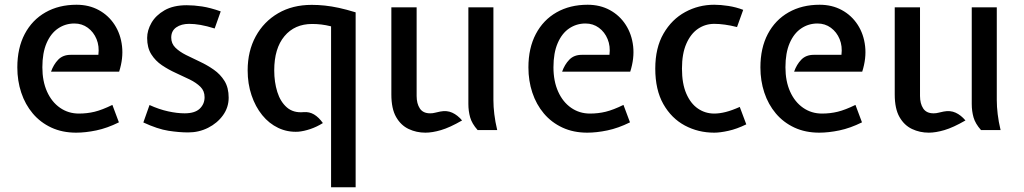

<svg xmlns="http://www.w3.org/2000/svg" viewBox="-20 -548 4314 809"><path d="M301 11Q242.5 11 196.2 -10.5Q150 -32 118 -70Q86 -108 69.5 -157.8Q53 -207.5 53 -264Q53 -345.5 84.2 -404.8Q115.5 -464 171.8 -496Q228 -528 302.5 -528Q355 -528 396.2 -505.5Q437.5 -483 463 -443.5Q488.5 -404 494.2 -353.2Q500 -302.5 482 -246H195Q205.5 -276 225.2 -296.5Q245 -317 278 -317H394.5Q399 -353.5 386.8 -383.2Q374.5 -413 350 -431Q325.5 -449 293.5 -449Q255.5 -449 224.8 -428.2Q194 -407.5 176.2 -366.2Q158.5 -325 158.5 -264.5Q158.5 -206 178.2 -162Q198 -118 233 -93.8Q268 -69.5 312.5 -69.5Q347 -69.5 378.8 -77.2Q410.5 -85 453.5 -106L481 -32.5Q431.5 -8 385.8 1.5Q340 11 301 11Z M773 10Q735 10 689.8 3Q644.5 -4 584 -32L610 -105.5Q650.5 -87 688.5 -78.8Q726.5 -70.5 758 -70.5Q801 -70.5 821.5 -90Q842 -109.5 842 -138.5Q842 -165 824.5 -182.2Q807 -199.5 779.5 -213Q752 -226.5 721 -240.5Q690 -254.5 662.5 -273Q635 -291.5 617.5 -319.2Q600 -347 600 -388Q600 -420 618.2 -451.8Q636.5 -483.5 673.5 -504.8Q710.5 -526 767 -526Q797 -526 831.5 -520.8Q866 -515.5 910 -500L884.5 -428Q851 -438.5 825 -443Q799 -447.5 777 -447.5Q744 -447.5 722.8 -432.8Q701.5 -418 701.5 -389.5Q701.5 -364.5 719 -347.2Q736.5 -330 764 -316.2Q791.5 -302.5 822.5 -288Q853.5 -273.5 881 -254.2Q908.5 -235 926 -206.8Q943.5 -178.5 943.5 -136.5Q943.5 -95.5 919.5 -62.2Q895.5 -29 856.8 -9.5Q818 10 773 10Z M1375 241V-437Q1353 -442.5 1333.5 -444.8Q1314 -447 1295 -447Q1221.5 -447 1178.5 -395.5Q1135.5 -344 1135.5 -251.5Q1135.5 -202 1148.5 -160.5Q1161.5 -119 1189 -95.2Q1216.5 -71.5 1259.5 -75.5Q1283.5 -77.5 1303.2 -65.8Q1323 -54 1340.5 -29.5Q1315 -13.5 1287.5 -4.2Q1260 5 1236.5 7Q1191.5 9.5 1152.5 -9Q1113.5 -27.5 1084.8 -63Q1056 -98.5 1039.8 -146.8Q1023.5 -195 1023.5 -251.5Q1023.5 -332.5 1057.5 -394.8Q1091.5 -457 1152 -492.2Q1212.5 -527.5 1293.5 -527.5Q1321.5 -527.5 1349.2 -524.5Q1377 -521.5 1408.2 -514.8Q1439.5 -508 1478.5 -496V241Z M1772.5 11Q1734.5 11 1701.8 -4.5Q1669 -20 1649 -55Q1629 -90 1629 -150V-517H1735.5V-143.5Q1735.5 -111.5 1749 -91Q1762.5 -70.5 1792.5 -70.5Q1804 -70.5 1812.8 -73Q1821.5 -75.5 1835 -78Q1863 -83.5 1885.5 -73.2Q1908 -63 1927 -40.5Q1875 -10.5 1838.2 0.2Q1801.5 11 1772.5 11ZM1992.5 0Q1968.5 -27 1961 -53.5Q1953.5 -80 1953.5 -110V-517H2059V-126Q2059 -98.5 2062.8 -67Q2066.5 -35.5 2075 0Z M2454.5 11Q2396 11 2349.8 -10.5Q2303.5 -32 2271.5 -70Q2239.5 -108 2223 -157.8Q2206.5 -207.5 2206.5 -264Q2206.5 -345.5 2237.8 -404.8Q2269 -464 2325.2 -496Q2381.5 -528 2456 -528Q2508.5 -528 2549.8 -505.5Q2591 -483 2616.5 -443.5Q2642 -404 2647.8 -353.2Q2653.5 -302.5 2635.5 -246H2348.5Q2359 -276 2378.8 -296.5Q2398.5 -317 2431.5 -317H2548Q2552.5 -353.5 2540.2 -383.2Q2528 -413 2503.5 -431Q2479 -449 2447 -449Q2409 -449 2378.2 -428.2Q2347.5 -407.5 2329.8 -366.2Q2312 -325 2312 -264.5Q2312 -206 2331.8 -162Q2351.5 -118 2386.5 -93.8Q2421.5 -69.5 2466 -69.5Q2500.5 -69.5 2532.2 -77.2Q2564 -85 2607 -106L2634.5 -32.5Q2585 -8 2539.2 1.5Q2493.5 11 2454.5 11Z M2989.5 11Q2922 11 2865.5 -19.2Q2809 -49.5 2775 -109.5Q2741 -169.5 2741 -259Q2741 -346.5 2775.8 -406.5Q2810.5 -466.5 2867 -497.2Q2923.5 -528 2989.5 -528Q3016.5 -528 3049 -523Q3081.5 -518 3111.5 -506.5L3085.5 -434Q3058 -441 3034.2 -444.2Q3010.5 -447.5 2989.5 -447.5Q2952 -447.5 2921.2 -426.8Q2890.5 -406 2872 -364Q2853.5 -322 2853.5 -259Q2853.5 -195.5 2871.8 -153.5Q2890 -111.5 2920.8 -90.5Q2951.5 -69.5 2989.5 -69.5Q3011.5 -69.5 3037.5 -76Q3063.5 -82.5 3097 -97.5L3124.5 -24Q3084.5 -4.5 3049.2 3.2Q3014 11 2989.5 11Z M3432 11Q3373.5 11 3327.2 -10.5Q3281 -32 3249 -70Q3217 -108 3200.5 -157.8Q3184 -207.5 3184 -264Q3184 -345.5 3215.2 -404.8Q3246.5 -464 3302.8 -496Q3359 -528 3433.5 -528Q3486 -528 3527.2 -505.5Q3568.5 -483 3594 -443.5Q3619.5 -404 3625.2 -353.2Q3631 -302.5 3613 -246H3326Q3336.5 -276 3356.2 -296.5Q3376 -317 3409 -317H3525.5Q3530 -353.5 3517.8 -383.2Q3505.5 -413 3481 -431Q3456.5 -449 3424.5 -449Q3386.5 -449 3355.8 -428.2Q3325 -407.5 3307.2 -366.2Q3289.5 -325 3289.5 -264.5Q3289.5 -206 3309.2 -162Q3329 -118 3364 -93.8Q3399 -69.5 3443.5 -69.5Q3478 -69.5 3509.8 -77.2Q3541.5 -85 3584.5 -106L3612 -32.5Q3562.5 -8 3516.8 1.5Q3471 11 3432 11Z M3893.5 11Q3855.5 11 3822.8 -4.5Q3790 -20 3770 -55Q3750 -90 3750 -150V-517H3856.5V-143.5Q3856.5 -111.5 3870 -91Q3883.5 -70.5 3913.5 -70.5Q3925 -70.5 3933.8 -73Q3942.5 -75.5 3956 -78Q3984 -83.5 4006.5 -73.2Q4029 -63 4048 -40.5Q3996 -10.5 3959.2 0.2Q3922.5 11 3893.5 11ZM4113.5 0Q4089.5 -27 4082 -53.5Q4074.5 -80 4074.5 -110V-517H4180V-126Q4180 -98.5 4183.8 -67Q4187.5 -35.5 4196 0Z"/></svg>

Font: Expletus Sans Medium
Style: Regular
Weight: 500
Version: Version 7.500